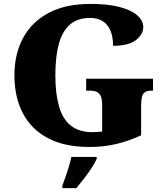

<svg xmlns="http://www.w3.org/2000/svg" viewBox="-20 -744 850 985"><path d="M440 10Q310 10 224.5 -36Q139 -82 96.5 -164.5Q54 -247 54 -358Q54 -466 98 -548.5Q142 -631 229 -677.5Q316 -724 444 -724Q534 -724 594 -708Q654 -692 684.5 -665Q715 -638 715 -605Q715 -568 677.5 -538.5Q640 -509 560 -509Q560 -557 546 -588.5Q532 -620 506 -636Q480 -652 442 -652Q378 -652 338.5 -617.5Q299 -583 281.5 -517.5Q264 -452 264 -358Q264 -264 282.5 -199Q301 -134 343 -100Q385 -66 454 -66Q465 -66 477.5 -67Q490 -68 504 -69V-206Q504 -231 498.5 -247Q493 -263 479.5 -271Q466 -279 441 -279H422V-340H765V-279H756Q735 -279 723.5 -271Q712 -263 708 -246Q704 -229 704 -202V-50Q640 -20 575.5 -5Q511 10 440 10ZM300 208Q307 189 316.5 162.5Q326 136 334 108.5Q342 81 346 61H476V71Q467 92 449.5 118.5Q432 145 411 172Q390 199 372 221H300Z"/></svg>

Font: Noto Serif Hebrew Black
Style: Regular
Weight: 900
Version: Version 2.003